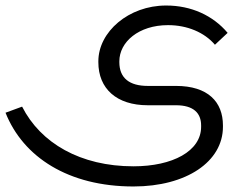

<svg xmlns="http://www.w3.org/2000/svg" viewBox="-20 -484 885 695"><path d="M463 191C655 191 787 101 787 -25V-30C787 -115 733 -173 617 -173H515C449 -173 412 -201 412 -259V-262C412 -332 482 -393 588 -393H589C657 -393 720 -367 758 -322L804 -365C751 -428 672 -464 582 -464H581C446 -464 336 -369 336 -262V-259C336 -163 402 -103 515 -103H617C680 -103 708 -75 708 -30V-25C708 63 605 118 463 118C271 118 127 34 60 -98L0 -76C64 85 228 191 463 191Z"/></svg>

Font: Juman Normal
Style: Regular
Weight: 300
Designer: Bandar Raffah (Arabic) Julieta Ulanovsky (Latin)
Foundry: Caramella
Version: Version 5.022;PS 005.022;hotconv 1.0.88;makeotf.lib2.5.64775